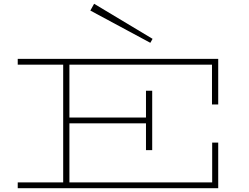

<svg xmlns="http://www.w3.org/2000/svg" viewBox="-20 -998 1322 1018"><path d="M1104 -444V-655H348V-375H754V-517H787V-202H754V-344H348V-31H1105V-242H1137V0H74V-31H315V-655H74V-686H1137V-444ZM479 -978 459 -942 777 -771 789 -792Z"/></svg>

Font: BioRhyme Expanded ExtraLight
Style: Regular
Weight: 275
Width: 7
Designer: Aoife Mooney
Foundry: Aoife Mooney Type
Version: Version 1.001